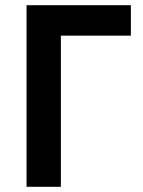

<svg xmlns="http://www.w3.org/2000/svg" viewBox="-20 -718 550 738"><path d="M82 -698H483V-581H214V0H82Z"/></svg>

Font: IBM Plex Sans SmBld
Style: Regular
Weight: 600
Designer: Mike Abbink, Paul van der Laan, Pieter van Rosmalen
Foundry: Bold Monday
Version: Version 3.005